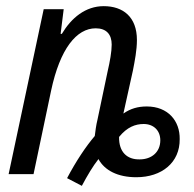

<svg xmlns="http://www.w3.org/2000/svg" viewBox="-20 -566 631 624"><path d="M198 13 246 38C264 4 282 -26 300 -49C320 -12 363 10 423 10C506 10 565 -38 564 -114C565 -173 526 -220 457 -220C428 -220 404 -213 381 -197L412 -337C418 -368 425 -403 425 -436C425 -511 380 -546 317 -546C258 -546 212 -508 181 -456H177L187 -536H122L8 0H89L146 -271C175 -408 229 -474 291 -474C326 -474 343 -454 343 -421C343 -398 337 -365 330 -335L297 -178C292 -158 290 -139 288 -124C259 -90 227 -42 198 13ZM434 -48C393 -47 366 -72 367 -121C393 -153 420 -163 447 -163C479 -163 501 -142 501 -110C501 -72 473 -48 434 -48Z"/></svg>

Font: Noto Sans Condensed
Style: Italic
Weight: 400
Width: 3
Italic angle: -12°
Designer: Monotype Design Team
Foundry: Monotype Imaging Inc.
Version: Version 2.013